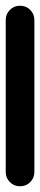

<svg xmlns="http://www.w3.org/2000/svg" viewBox="-20 -650 140 670"><path d="M0 -50H100V-580H0ZM50 -100Q29 -100 14.5 -85.5Q0 -71 0 -50Q0 -29 14.5 -14.5Q29 0 50 0Q71 0 85.5 -14.5Q100 -29 100 -50Q100 -71 85.5 -85.5Q71 -100 50 -100ZM50 -630Q29 -630 14.5 -615.5Q0 -601 0 -580Q0 -559 14.5 -544.5Q29 -530 50 -530Q71 -530 85.5 -544.5Q100 -559 100 -580Q100 -601 85.5 -615.5Q71 -630 50 -630Z"/></svg>

Font: Wavefont SemiBold
Style: Regular
Weight: 600
Version: Version 3.004;gftools[0.9.33]